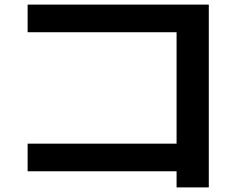

<svg xmlns="http://www.w3.org/2000/svg" viewBox="-20 -757 1040 834"><path d="M747 57V-13H100V-133H747V-617H100V-737H887V57Z"/></svg>

Font: M PLUS 1
Style: Bold
Weight: 700
Designer: Coji Morishita
Foundry: UNDERFOREST DESIGN
Version: Version 1.001